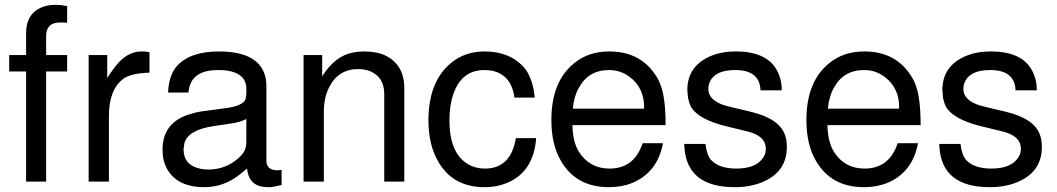

<svg xmlns="http://www.w3.org/2000/svg" viewBox="-20 -752 4375 795"><path d="M258 -524V-456H171V0H88V-456H18V-524H88V-613Q88 -701 162 -725Q183 -732 211 -732L231 -731L258 -727V-658L233 -659H229Q173 -659 171 -606V-524Z M347 -524H424V-429Q451 -471 473 -495Q515 -539 567 -539H578L599 -536V-451Q527 -449 496 -429L492 -427L490 -425Q431 -381 431 -272V0H347Z M1146 -49V14Q1118 21 1100 23H1099H1089Q1018 23 1005 -40L1003 -54Q973 -28 948 -12Q892 23 825 23Q715 23 672 -52Q653 -86 653 -132Q653 -234 745 -272L756 -276L790 -286L809 -290Q824 -292 850 -295.5Q876 -299 913 -304Q986 -313 997 -342V-343V-344L1000 -362V-384Q1000 -448 919 -460Q911 -461 902 -461.5Q893 -462 883 -462Q779 -462 763 -387L760 -369H676Q679 -440 712 -478Q767 -539 886 -539Q1061 -539 1081 -423Q1082 -417 1082.5 -410.5Q1083 -404 1083 -396V-88Q1083 -47 1128 -47H1130Q1138 -47 1141 -48H1142ZM1000 -259 990 -255Q973 -247 952 -243L866 -230Q761 -215 744 -161L740 -135V-134Q740 -69 807 -54Q822 -50 843 -50Q914 -50 967 -97Q980 -108 988 -120Q1000 -138 1000 -165Z M1237 -524H1314V-436Q1368 -522 1444 -535Q1454 -537 1465 -538Q1476 -539 1488 -539Q1592 -539 1634 -470Q1652 -440 1654 -396V0H1571V-363Q1571 -432 1513 -457Q1490 -466 1463 -466Q1380 -466 1342 -389Q1321 -347 1321 -289V0H1237Z M2110 -348Q2097 -445 2013 -460Q2009 -461 2002.5 -461Q1996 -461 1986 -462Q1891 -462 1857 -362Q1841 -317 1841 -253Q1841 -116 1920 -71Q1949 -54 1988 -54Q2095 -54 2116 -180H2200Q2190 -44 2085 3Q2040 23 1986 23Q1856 23 1795 -82Q1754 -152 1754 -253Q1754 -413 1846 -490Q1904 -539 1987 -539Q2092 -539 2151 -471L2159 -461Q2188 -416 2194 -348Z M2350 -234Q2352 -162 2378 -122Q2422 -54 2504 -54Q2606 -54 2641 -159H2725Q2703 -39 2599 5Q2555 23 2501 23Q2365 23 2302 -87Q2263 -154 2263 -255Q2263 -414 2357 -490Q2416 -539 2503 -539Q2619 -539 2683 -457Q2693 -444 2701 -430.5Q2709 -417 2715 -401Q2736 -347 2736 -234ZM2646 -302 2647 -308Q2647 -388 2588 -433Q2550 -462 2502 -462Q2416 -462 2376 -387Q2356 -351 2352 -302Z M3129 -378Q3126 -462 3024 -462Q2941 -462 2919 -413Q2913 -399 2913 -383Q2913 -338 2979 -316L3010 -308L3090 -289Q3209 -260 3231 -191Q3238 -171 3238 -143Q3238 -46 3148 -3Q3094 23 3022 23Q2827 23 2814 -139L2813 -156H2901Q2907 -108 2925 -89Q2958 -54 3029 -54Q3112 -54 3141 -101Q3151 -115 3151 -136Q3151 -181 3097 -201L3078 -207H3077L3070 -209L2992 -228Q2874 -256 2842 -308Q2834 -323 2829 -345L2826 -379Q2826 -472 2910 -514Q2959 -539 3027 -539Q3172 -539 3207 -438Q3217 -412 3217 -378Z M3406 -234Q3408 -162 3434 -122Q3478 -54 3560 -54Q3662 -54 3697 -159H3781Q3759 -39 3655 5Q3611 23 3557 23Q3421 23 3358 -87Q3319 -154 3319 -255Q3319 -414 3413 -490Q3472 -539 3559 -539Q3675 -539 3739 -457Q3749 -444 3757 -430.5Q3765 -417 3771 -401Q3792 -347 3792 -234ZM3702 -302 3703 -308Q3703 -388 3644 -433Q3606 -462 3558 -462Q3472 -462 3432 -387Q3412 -351 3408 -302Z M4185 -378Q4182 -462 4080 -462Q3997 -462 3975 -413Q3969 -399 3969 -383Q3969 -338 4035 -316L4066 -308L4146 -289Q4265 -260 4287 -191Q4294 -171 4294 -143Q4294 -46 4204 -3Q4150 23 4078 23Q3883 23 3870 -139L3869 -156H3957Q3963 -108 3981 -89Q4014 -54 4085 -54Q4168 -54 4197 -101Q4207 -115 4207 -136Q4207 -181 4153 -201L4134 -207H4133L4126 -209L4048 -228Q3930 -256 3898 -308Q3890 -323 3885 -345L3882 -379Q3882 -472 3966 -514Q4015 -539 4083 -539Q4228 -539 4263 -438Q4273 -412 4273 -378Z"/></svg>

Font: Ekushey Lalsalu
Style: Regular
Weight: 400
Designer: Al Mamun Sumon
Foundry: Al Mamun Sumon
Version: Version 1.0